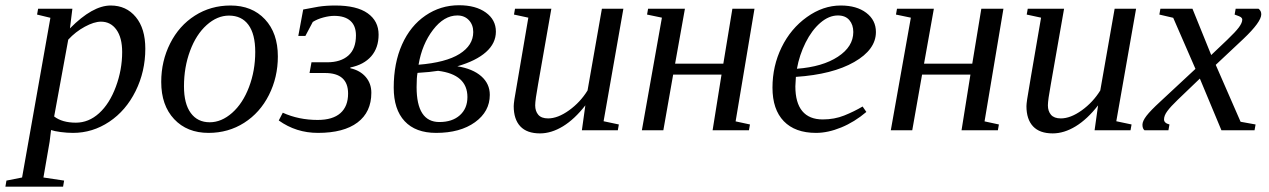

<svg xmlns="http://www.w3.org/2000/svg" viewBox="-79 -492 4790 725"><path d="M113.8 -1 108.4 43 85 178.2 163.1 189.9 159.2 212.9H-58.6L-54.7 189.9L4.4 178.2L111.3 -424.8L61 -437L64.9 -459H194.3L185.1 -384.8Q270.5 -471.2 338.9 -471.2Q397.9 -471.2 433.8 -427.7Q469.7 -384.3 469.7 -308.1Q469.7 -222.2 433.1 -148.2Q396.5 -74.2 333.5 -32.2Q270.5 9.8 196.8 9.8Q174.3 9.8 150.1 6.6Q126 3.4 113.8 -1ZM125.5 -52.2Q155.8 -28.8 207.5 -28.8Q255.9 -28.8 295.2 -64.5Q334.5 -100.1 358.4 -164.3Q382.3 -228.5 382.3 -295.4Q382.3 -349.6 360.6 -379.9Q338.9 -410.2 302.2 -410.2Q276.4 -410.2 241.2 -391.1Q206.1 -372.1 178.7 -342.3Z M615.7 -166Q615.7 -100.1 641.4 -65.2Q667 -30.3 712.9 -30.3Q757.3 -30.3 797.6 -65.9Q837.9 -101.6 861.3 -163.3Q884.8 -225.1 884.8 -295.9Q884.8 -363.3 859.1 -398.2Q833.5 -433.1 785.6 -433.1Q741.2 -433.1 701.4 -397.5Q661.6 -361.8 638.7 -300Q615.7 -238.3 615.7 -166ZM708.5 9.8Q627.4 9.8 578.6 -42.2Q529.8 -94.2 529.8 -182.6Q529.8 -261.2 563.5 -328.1Q597.2 -395 657 -433.1Q716.8 -471.2 791.5 -471.2Q872.6 -471.2 921.4 -419.2Q970.2 -367.2 970.2 -278.8Q970.2 -200.2 936.5 -133.3Q902.8 -66.4 843 -28.3Q783.2 9.8 708.5 9.8Z M1243.7 -234.4Q1280.8 -226.1 1302 -201.4Q1323.2 -176.8 1323.2 -141.6Q1323.2 -68.8 1271 -29.5Q1218.8 9.8 1121.6 9.8Q1039.1 9.8 973.6 -37.1L988.8 -66.4Q1048.8 -39.1 1120.6 -39.1Q1177.2 -39.1 1206.3 -64.7Q1235.4 -90.3 1235.4 -138.7Q1235.4 -216.3 1148.4 -216.3H1089.8L1097.2 -256.8H1156.2Q1207.5 -256.8 1236.3 -282.2Q1265.1 -307.6 1265.1 -358.4Q1265.1 -394.5 1244.1 -413.3Q1223.1 -432.1 1183.1 -432.1Q1164.6 -432.1 1141.8 -426Q1119.1 -419.9 1102.1 -409.2L1074.2 -356.4H1047.4L1065.9 -456.1Q1094.2 -461.9 1122.6 -466.6Q1150.9 -471.2 1187 -471.2Q1268.1 -471.2 1309.3 -441.9Q1350.6 -412.6 1350.6 -361.3Q1350.6 -311.5 1322.8 -279.5Q1294.9 -247.6 1244.1 -237.3Z M1770.5 -133.8Q1770.5 -70.8 1714.6 -30.5Q1658.7 9.8 1567.9 9.8Q1490.2 9.8 1449 -34.4Q1407.7 -78.6 1407.7 -161.1Q1407.7 -253.9 1439.2 -324.2Q1470.7 -394.5 1527.6 -433.3Q1584.5 -472.2 1654.3 -472.2Q1717.3 -472.2 1755.4 -444.8Q1793.5 -417.5 1793.5 -372.6Q1793.5 -328.6 1756.1 -295.4Q1718.8 -262.2 1647.9 -241.7Q1706.1 -232.4 1738.3 -204.1Q1770.5 -175.8 1770.5 -133.8ZM1494.1 -163.1Q1494.1 -31.2 1580.1 -31.2Q1628.9 -31.2 1657.5 -56.9Q1686 -82.5 1686 -125.5Q1686 -210.9 1575.2 -224.6Q1546.4 -219.7 1497.6 -216.8Q1494.1 -199.7 1494.1 -163.1ZM1501.5 -247.6Q1604.5 -255.9 1656.2 -288.3Q1708 -320.8 1708 -371.1Q1708 -398.4 1691.4 -416Q1674.8 -433.6 1647.9 -433.6Q1597.7 -433.6 1556.2 -379.4Q1514.6 -325.2 1501.5 -247.6Z M1941.9 -94.2Q1941.9 -72.3 1953.6 -58.6Q1965.3 -44.9 1990.7 -44.9Q2027.3 -44.9 2069.8 -75.4Q2112.3 -106 2139.6 -150.4L2193.8 -459H2274.9L2200.2 -34.2L2257.8 -22L2253.9 0H2118.2L2131.3 -94.2Q2090.8 -42 2046.9 -15.1Q2002.9 11.7 1960 11.7Q1910.6 11.7 1885.7 -14.9Q1860.8 -41.5 1860.8 -91.3Q1860.8 -98.6 1863.5 -117.4Q1866.2 -136.2 1916 -425.3L1861.8 -437L1865.7 -459H2002.9L1953.1 -175.3Q1941.9 -113.8 1941.9 -94.2Z M2770 -459 2698.7 -33.7 2752.9 -22 2749 0H2611.8L2645.5 -210.4H2462.9L2425.8 0H2344.7L2420.4 -425.3L2364.3 -437L2368.2 -459H2507.3L2470.2 -251.5H2652.3L2686.5 -459Z M3228.5 -371.1Q3228.5 -304.7 3146.5 -257.8Q3064.5 -210.9 2926.3 -201.7L2924.3 -166Q2924.3 -104 2950.4 -72.5Q2976.6 -41 3027.8 -41Q3071.8 -41 3108.9 -55.9Q3146 -70.8 3178.2 -89.8L3192.4 -69.3Q3147.5 -31.2 3097.4 -10.7Q3047.4 9.8 3002.4 9.8Q2923.3 9.8 2880.6 -34.4Q2837.9 -78.6 2837.9 -161.1Q2837.9 -242.7 2872.3 -313.2Q2906.7 -383.8 2967.8 -427.5Q3028.8 -471.2 3095.7 -471.2Q3155.8 -471.2 3192.1 -443.6Q3228.5 -416 3228.5 -371.1ZM2930.2 -232.4Q3026.9 -239.7 3085 -277.8Q3143.1 -315.9 3143.1 -371.1Q3143.1 -398.4 3128.2 -416Q3113.3 -433.6 3085 -433.6Q3050.8 -433.6 3018.6 -405.8Q2986.3 -377.9 2962.9 -331.1Q2939.5 -284.2 2930.2 -232.4Z M3710 -459 3638.7 -33.7 3692.9 -22 3689 0H3551.8L3585.4 -210.4H3402.8L3365.7 0H3284.7L3360.4 -425.3L3304.2 -437L3308.1 -459H3447.3L3410.2 -251.5H3592.3L3626.5 -459Z M3877.9 -94.2Q3877.9 -72.3 3889.6 -58.6Q3901.4 -44.9 3926.8 -44.9Q3963.4 -44.9 4005.9 -75.4Q4048.3 -106 4075.7 -150.4L4129.9 -459H4210.9L4136.2 -34.2L4193.8 -22L4189.9 0H4054.2L4067.4 -94.2Q4026.9 -42 3982.9 -15.1Q3939 11.7 3896 11.7Q3846.7 11.7 3821.8 -14.9Q3796.9 -41.5 3796.9 -91.3Q3796.9 -98.6 3799.6 -117.4Q3802.2 -136.2 3852.1 -425.3L3797.9 -437L3801.8 -459H3939L3889.2 -175.3Q3877.9 -113.8 3877.9 -94.2Z M4316.4 -41Q4316.4 -27.3 4336.9 -22L4333 0H4242.7Q4234.9 -6.3 4234.9 -21Q4234.9 -34.7 4250.2 -54.7Q4265.6 -74.7 4301.8 -107.9L4435.1 -231.9L4351.1 -424.8L4298.8 -437L4302.7 -459H4423.8L4494.6 -284.2L4555.2 -341.8Q4586.4 -371.6 4599.1 -388.7Q4611.8 -405.8 4611.8 -418Q4611.8 -422.9 4607.4 -426.5Q4603 -430.2 4583 -437L4586.9 -459H4673.3Q4683.6 -451.2 4683.6 -438Q4683.6 -409.2 4616.2 -345.2L4511.7 -247.1L4605.5 -32.2L4662.1 -22L4658.2 0H4533.2L4451.7 -195.3L4368.2 -115.2Q4341.3 -89.4 4328.9 -72.5Q4316.4 -55.7 4316.4 -41Z"/></svg>

Font: Tinos
Style: Italic
Weight: 400
Italic angle: -16.333°
Designer: Steve Matteson
Foundry: Monotype Imaging Inc.
Version: Version 1.32